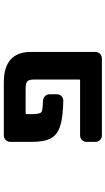

<svg xmlns="http://www.w3.org/2000/svg" viewBox="214 -804 571 1040"><g transform="rotate(-90 500.0 -283.5)"><path d="M287.1 -17.6Q272.5 -17.6 262.2 -27.8Q252 -38.1 252 -52.7V-100.6Q252 -115.2 262.2 -125.5Q272.5 -135.7 287.1 -135.7H585Q589.8 -135.7 589.8 -139.6V-384.8Q589.8 -412.1 580.1 -421.4Q570.3 -430.7 539.1 -430.7H407.2Q402.3 -430.7 402.3 -426.8V-396.5Q402.3 -351.6 414.1 -344.7Q423.8 -337.9 474.6 -336.9Q489.3 -335.9 499.5 -325.7Q509.8 -315.4 509.8 -301.8V-260.7Q509.8 -246.1 499.5 -236.3Q489.3 -226.6 474.6 -226.6Q389.6 -228.5 345.7 -241.2Q293 -255.9 272.5 -292Q252 -327.1 252 -396.5V-513.7Q252 -528.3 262.2 -538.6Q272.5 -548.8 287.1 -548.8H574.2Q739.3 -548.8 739.3 -401.4V-52.7Q739.3 -38.1 729 -27.8Q718.8 -17.6 704.1 -17.6Z"/></g></svg>

Font: Rounded-L Mgen+ 1m bold
Style: Bold
Weight: 700
Designer: [Source Han Sans]
Ryoko NISHIZUKA  (kana & ideographs); Paul D. Hunt (Latin, Greek & Cyrillic); Wenlong ZHANG  (bopomofo
Version: Version 1.059.20150602